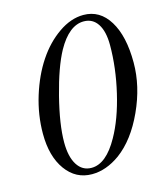

<svg xmlns="http://www.w3.org/2000/svg" viewBox="-105 -765 728 851"><g transform="rotate(-15 259.0 -339.0)"><path d="M356.9 -685.1Q432.1 -685.1 475.1 -615.2Q518.1 -545.4 518.1 -423.8Q518.1 -315.4 467.5 -205.1Q417 -94.7 341.8 -39.1Q277.8 6.8 212.9 6.8Q138.7 6.8 93.3 -55.9Q47.9 -118.7 47.9 -222.2Q47.9 -308.6 74.2 -393.6Q100.6 -478.5 143.1 -542.2Q185.5 -606 242.4 -645.5Q299.3 -685.1 356.9 -685.1ZM351.1 -657.2Q283.7 -657.2 230 -561Q191.9 -491.2 160.4 -367.2Q128.9 -243.2 128.9 -161.1Q128.9 -95.2 152.3 -58.1Q175.8 -21 217.8 -21Q285.2 -21 341.8 -123Q384.8 -199.2 410.9 -310.5Q437 -421.9 437 -525.9Q437 -588.4 414.6 -622.8Q392.1 -657.2 351.1 -657.2Z"/></g></svg>

Font: Accordance
Style: Italic
Weight: 400
Italic angle: -11°
Version: Version 1.2 (build January 31, 2020) Miklal Software Solutio